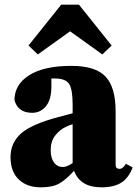

<svg xmlns="http://www.w3.org/2000/svg" viewBox="-20 -787 588 822"><path d="M280 -653 142 -554 102 -592 242 -767H318L458 -592L418 -554ZM291 -89V-255Q276 -251 262 -244Q236 -232 216.5 -207Q197 -182 197 -145Q197 -108 214 -88Q227 -72 249 -72Q267 -72 291 -89ZM519 -86 548 -70Q530 -24 498.5 -4.5Q467 15 414 15Q323 15 297 -56Q263 -18 234 -1.5Q205 15 155 15Q95 15 60 -19Q25 -53 25 -114Q25 -175 69.5 -215Q114 -255 230 -286L291 -302V-338Q291 -404 276 -427.5Q261 -451 215 -451H200V-417Q200 -360 176.5 -332Q153 -304 118 -304Q57 -304 42 -358Q42 -425 105 -465Q168 -505 286 -505Q388 -505 431.5 -459.5Q475 -414 475 -310V-81Q475 -64 492 -64Q504 -64 515 -80Z"/></svg>

Font: TypoPRO Source Serif Pro
Style: Regular
Weight: 900
Designer: Frank Grießhammer
Foundry: Adobe Systems Incorporated
Version: Version 1.017;PS 1.0;hotconv 1.0.79;makeotf.lib2.5.61930